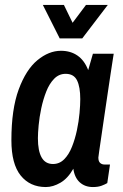

<svg xmlns="http://www.w3.org/2000/svg" viewBox="-20 -743 496 775"><path d="M165 12Q101 12 63.5 -34.5Q26 -81 26 -177Q26 -302 55.5 -382Q85 -462 131 -500Q177 -538 226 -538Q265 -538 293 -518.5Q321 -499 336 -460L355 -526H439Q439 -526 435.5 -504Q432 -482 426.5 -445.5Q421 -409 414.5 -365Q408 -321 401.5 -277Q395 -233 389.5 -195Q384 -157 380.5 -133.5Q377 -110 377 -107Q377 -92 384 -85.5Q391 -79 401 -79H424L413 -4Q405 1 390.5 6.5Q376 12 355 12Q323 12 302 -7Q281 -26 276 -62Q254 -23 224 -5.5Q194 12 165 12ZM194 -81Q220 -81 239 -100Q258 -119 270.5 -150.5Q283 -182 290.5 -217.5Q298 -253 301 -286.5Q304 -320 304 -343Q304 -392 291 -418.5Q278 -445 245 -445Q218 -445 198.5 -425Q179 -405 166.5 -373Q154 -341 146.5 -305.5Q139 -270 136 -237.5Q133 -205 133 -185Q133 -134 148 -107.5Q163 -81 194 -81ZM221 -588 153 -723H238L273 -651L327 -723H415L312 -588Z"/></svg>

Font: Archivo Narrow SemiBold
Style: Italic
Weight: 600
Italic angle: -8°
Designer: Hector Gatti
Foundry: Omnibus-Type
Version: Version 3.002